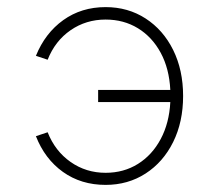

<svg xmlns="http://www.w3.org/2000/svg" viewBox="-20 -509 588 540"><path d="M277 11Q208 11 157 -25.5Q106 -62 81 -126L114 -137Q135 -84 178.5 -53.5Q222 -23 277 -23Q328 -23 368 -48Q408 -73 432 -118Q456 -163 459 -222H256V-256H459Q456 -316 432 -360.5Q408 -405 368 -429.5Q328 -454 277 -454Q222 -454 178.5 -424Q135 -394 114 -341L81 -352Q107 -416 158 -452.5Q209 -489 277 -489Q340 -489 389.5 -457Q439 -425 467 -368.5Q495 -312 495 -239Q495 -166 467 -109.5Q439 -53 389.5 -21Q340 11 277 11Z"/></svg>

Font: Zen Kaku Gothic New Light
Style: Regular
Weight: 300
Designer: Yoshimichi Ohira
Foundry: Positype
Version: Version 1.002